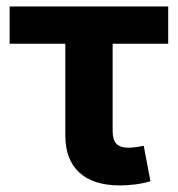

<svg xmlns="http://www.w3.org/2000/svg" viewBox="-20 -566 550 594"><path d="M351 7.6Q268.8 7.6 225.4 -32.2Q182.1 -72.1 182.1 -146.9V-430.6H9.8V-545.9H500.4V-430.6H328.5V-159.8Q328.5 -133.7 340.1 -121.4Q351.7 -109 378 -109Q386.7 -109 401.8 -111.1Q416.8 -113.2 424.7 -115.1L445.4 -5.3Q421.6 1.7 397.6 4.7Q373.5 7.6 351 7.6Z"/></svg>

Font: Adwaita Sans
Style: Regular
Weight: 400
Designer: Rasmus Andersson
Foundry: rsms
Version: Version 4.001;git-9221beed3